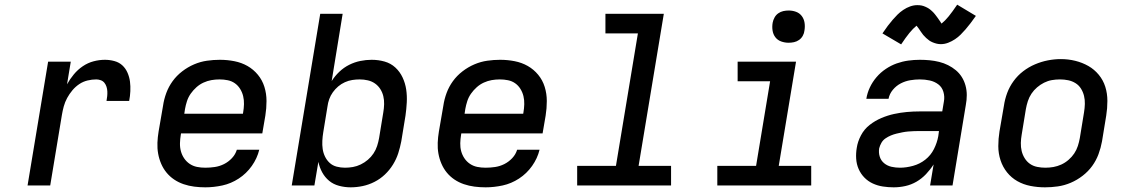

<svg xmlns="http://www.w3.org/2000/svg" viewBox="-20 -794 4840 822"><path d="M98 0 186 -530H283L267 -433Q279 -455 296 -475.5Q313 -496 334.5 -510.5Q356 -525 380.5 -531.5Q405 -538 429 -538Q450 -538 470 -532.5Q490 -527 504 -514Q518 -501 526 -482.5Q534 -464 536.5 -444.5Q539 -425 538 -403.5Q537 -382 533 -362H436Q438 -372 439 -382.5Q440 -393 439.5 -403Q439 -413 436 -422.5Q433 -432 427 -439.5Q421 -447 411.5 -450.5Q402 -454 392 -454Q374 -454 355 -449.5Q336 -445 319.5 -434Q303 -423 290 -407.5Q277 -392 267.5 -374.5Q258 -357 253 -338.5Q248 -320 245 -302L195 0Z M859 8Q835 8 811.5 5Q788 2 766 -5.5Q744 -13 725.5 -25.5Q707 -38 693 -55Q679 -72 670 -93Q661 -114 657 -136.5Q653 -159 654 -183Q655 -207 659 -231L678 -341Q682 -369 692 -396Q702 -423 719 -446.5Q736 -470 760 -488.5Q784 -507 811 -518.5Q838 -530 866 -534Q894 -538 921 -538Q953 -538 983.5 -532Q1014 -526 1039.5 -511.5Q1065 -497 1084 -474Q1103 -451 1112 -422Q1121 -393 1121 -361.5Q1121 -330 1116 -299L1103 -223H755L754 -217Q751 -199 750.5 -181Q750 -163 754.5 -146.5Q759 -130 768.5 -116Q778 -102 792 -92.5Q806 -83 823 -79.5Q840 -76 859 -76Q879 -76 899.5 -79Q920 -82 939 -91.5Q958 -101 973 -117Q988 -133 994 -153H1090Q1081 -116 1058 -83.5Q1035 -51 1002 -29.5Q969 -8 932 0Q895 8 859 8ZM769 -307H1020L1021 -313Q1024 -330 1024.5 -348Q1025 -366 1021 -382.5Q1017 -399 1008 -413.5Q999 -428 985.5 -437.5Q972 -447 955 -450.5Q938 -454 920 -454Q902 -454 885 -451Q868 -448 851.5 -440.5Q835 -433 821 -420.5Q807 -408 796.5 -393Q786 -378 780.5 -361Q775 -344 772 -327Z M1481 8Q1456 8 1431.5 1.5Q1407 -5 1389 -20Q1371 -35 1359.5 -56Q1348 -77 1343 -101L1326 0H1229L1351 -735H1447L1400 -447Q1414 -469 1433 -487Q1452 -505 1475 -516.5Q1498 -528 1522.5 -533Q1547 -538 1571 -538Q1600 -538 1626.5 -530.5Q1653 -523 1672.5 -505Q1692 -487 1703.5 -462.5Q1715 -438 1719 -411Q1723 -384 1721.5 -355.5Q1720 -327 1716 -299L1698 -189Q1693 -163 1685 -138Q1677 -113 1662.5 -89.5Q1648 -66 1628 -47Q1608 -28 1583.5 -15.5Q1559 -3 1533 2.5Q1507 8 1481 8ZM1457 -76Q1474 -76 1491 -79Q1508 -82 1524.5 -90Q1541 -98 1555 -110Q1569 -122 1579 -137Q1589 -152 1594.5 -169Q1600 -186 1603 -203L1621 -313Q1624 -330 1624.5 -348Q1625 -366 1621 -382.5Q1617 -399 1608 -413Q1599 -427 1585.5 -436.5Q1572 -446 1555 -450Q1538 -454 1520 -454Q1520 -454 1520 -454Q1520 -454 1520 -454Q1504 -454 1488 -451.5Q1472 -449 1456.5 -442Q1441 -435 1428 -424Q1415 -413 1405 -399Q1395 -385 1389.5 -369.5Q1384 -354 1382 -338L1364 -228Q1361 -210 1360 -191.5Q1359 -173 1361.5 -156Q1364 -139 1371.5 -123.5Q1379 -108 1391.5 -96.5Q1404 -85 1421.5 -80.5Q1439 -76 1457 -76Z M2059 8Q2035 8 2011.5 5Q1988 2 1966 -5.5Q1944 -13 1925.5 -25.5Q1907 -38 1893 -55Q1879 -72 1870 -93Q1861 -114 1857 -136.5Q1853 -159 1854 -183Q1855 -207 1859 -231L1878 -341Q1882 -369 1892 -396Q1902 -423 1919 -446.5Q1936 -470 1960 -488.5Q1984 -507 2011 -518.5Q2038 -530 2066 -534Q2094 -538 2121 -538Q2153 -538 2183.5 -532Q2214 -526 2239.5 -511.5Q2265 -497 2284 -474Q2303 -451 2312 -422Q2321 -393 2321 -361.5Q2321 -330 2316 -299L2303 -223H1955L1954 -217Q1951 -199 1950.5 -181Q1950 -163 1954.5 -146.5Q1959 -130 1968.5 -116Q1978 -102 1992 -92.5Q2006 -83 2023 -79.5Q2040 -76 2059 -76Q2079 -76 2099.5 -79Q2120 -82 2139 -91.5Q2158 -101 2173 -117Q2188 -133 2194 -153H2290Q2281 -116 2258 -83.5Q2235 -51 2202 -29.5Q2169 -8 2132 0Q2095 8 2059 8ZM1969 -307H2220L2221 -313Q2224 -330 2224.5 -348Q2225 -366 2221 -382.5Q2217 -399 2208 -413.5Q2199 -428 2185.5 -437.5Q2172 -447 2155 -450.5Q2138 -454 2120 -454Q2102 -454 2085 -451Q2068 -448 2051.5 -440.5Q2035 -433 2021 -420.5Q2007 -408 1996.5 -393Q1986 -378 1980.5 -361Q1975 -344 1972 -327Z M2451 0V-84H2617L2711 -651H2572V-735H2822L2714 -84H2853V0Z M3051 0V-84H3217L3277 -446H3138V-530H3388L3314 -84H3453V0ZM3356 -611Q3340 -611 3324.5 -616.5Q3309 -622 3299.5 -634.5Q3290 -647 3287.5 -663.5Q3285 -680 3288 -697Q3290 -708 3296 -719Q3302 -730 3312 -737Q3322 -744 3333.5 -746.5Q3345 -749 3356 -749Q3373 -749 3388 -743.5Q3403 -738 3412.5 -725.5Q3422 -713 3424.5 -696.5Q3427 -680 3424 -663Q3423 -652 3417 -641Q3411 -630 3401 -623Q3391 -616 3379.5 -613.5Q3368 -611 3356 -611Z M3806 8Q3783 8 3760 4.5Q3737 1 3716.5 -8.5Q3696 -18 3680.5 -34Q3665 -50 3656 -70.5Q3647 -91 3645.5 -114.5Q3644 -138 3648 -161Q3652 -188 3666 -214.5Q3680 -241 3703 -259Q3726 -277 3753 -288.5Q3780 -300 3807.5 -306Q3835 -312 3862.5 -314.5Q3890 -317 3918 -317H4014L4021 -359Q4025 -380 4019 -400.5Q4013 -421 3997 -433Q3981 -445 3960.5 -449.5Q3940 -454 3918 -454Q3898 -454 3877 -450.5Q3856 -447 3836.5 -437Q3817 -427 3802.5 -409.5Q3788 -392 3784 -371H3689Q3693 -396 3704 -419.5Q3715 -443 3732.5 -463.5Q3750 -484 3772.5 -499Q3795 -514 3819 -522.5Q3843 -531 3868 -534.5Q3893 -538 3918 -538Q3939 -538 3960 -536Q3981 -534 4001 -529Q4021 -524 4039 -515Q4057 -506 4072 -493.5Q4087 -481 4097.5 -464.5Q4108 -448 4113.5 -428Q4119 -408 4119 -387Q4119 -366 4115 -345L4058 0H3962L3977 -90Q3963 -68 3944.5 -48.5Q3926 -29 3903.5 -16Q3881 -3 3856 2.5Q3831 8 3806 8ZM3833 -76Q3860 -76 3889 -84Q3918 -92 3941.5 -110.5Q3965 -129 3978.5 -156Q3992 -183 3997 -211L4000 -233H3918Q3905 -233 3892.5 -232.5Q3880 -232 3868 -231Q3856 -230 3843.5 -227.5Q3831 -225 3818.5 -222Q3806 -219 3794 -214Q3782 -209 3771 -201.5Q3760 -194 3753.5 -182.5Q3747 -171 3744 -159Q3741 -140 3746.5 -123Q3752 -106 3765.5 -95Q3779 -84 3796.5 -80Q3814 -76 3833 -76ZM3838 -604 3758 -651Q3770 -669 3781 -683.5Q3792 -698 3802 -709.5Q3812 -721 3822.5 -731.5Q3833 -742 3847 -751.5Q3861 -761 3876.5 -766.5Q3892 -772 3907 -772Q3917 -772 3925 -770.5Q3933 -769 3942 -765Q3951 -761 3957 -757Q3963 -753 3970.5 -746Q3978 -739 3983 -732.5Q3988 -726 3992.5 -720Q3997 -714 4002 -706.5Q4007 -699 4011 -693Q4026 -705 4041.5 -724Q4057 -743 4078 -774L4158 -726Q4146 -709 4135 -694.5Q4124 -680 4113.5 -668Q4103 -656 4092.5 -645.5Q4082 -635 4068.5 -626Q4055 -617 4039.5 -611Q4024 -605 4008 -605Q3999 -605 3990.5 -607Q3982 -609 3973.5 -612.5Q3965 -616 3958.5 -620.5Q3952 -625 3945 -631.5Q3938 -638 3932.5 -644.5Q3927 -651 3923 -657.5Q3919 -664 3913.5 -671.5Q3908 -679 3904 -684Q3889 -672 3873.5 -653Q3858 -634 3838 -604Z M4454 8Q4422 8 4391.5 2Q4361 -4 4335.5 -18.5Q4310 -33 4291.5 -56Q4273 -79 4263.5 -108Q4254 -137 4254 -168.5Q4254 -200 4259 -231L4278 -341Q4282 -369 4292 -396Q4302 -423 4319.5 -447Q4337 -471 4360.5 -489Q4384 -507 4411 -518.5Q4438 -530 4466 -535.5Q4494 -541 4522 -541Q4554 -541 4584 -533.5Q4614 -526 4639.5 -511.5Q4665 -497 4684 -474Q4703 -451 4712 -422.5Q4721 -394 4721 -362Q4721 -330 4716 -299L4698 -189Q4693 -161 4683 -134Q4673 -107 4656 -83.5Q4639 -60 4615 -41.5Q4591 -23 4564 -11.5Q4537 0 4509 4Q4481 8 4454 8ZM4455 -76Q4473 -76 4490 -79Q4507 -82 4523.5 -89.5Q4540 -97 4554.5 -109.5Q4569 -122 4579 -137Q4589 -152 4594.5 -169Q4600 -186 4603 -203L4621 -313Q4624 -331 4624.5 -349Q4625 -367 4621 -383.5Q4617 -400 4608 -414.5Q4599 -429 4584.5 -438Q4570 -447 4553 -450.5Q4536 -454 4518 -454Q4500 -454 4483 -451Q4466 -448 4450 -440Q4434 -432 4420 -420Q4406 -408 4396 -393Q4386 -378 4380.5 -361Q4375 -344 4372 -327L4354 -217Q4351 -200 4350.5 -182Q4350 -164 4354 -147.5Q4358 -131 4367 -116.5Q4376 -102 4389.5 -92.5Q4403 -83 4420.5 -79.5Q4438 -76 4455 -76Z"/></svg>

Font: Iosevka Curly MdExObl
Style: Regular
Weight: 500
Width: 7
Italic angle: -9°
Monospace: yes
Designer: Belleve Invis
Foundry: Belleve Invis
Version: Version 11.1.0; ttfautohint (v1.8.3)